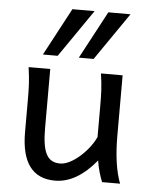

<svg xmlns="http://www.w3.org/2000/svg" viewBox="-55 -826 689 884"><g transform="rotate(5 289.5 -384.5)"><path d="M532.2 0C511.7 -54.7 500.5 -125 500.5 -219.7V-498H400.4C409.2 -438.5 410.2 -406.2 410.2 -341.8V-205.1C384.3 -145.5 306.6 -68.4 249 -68.4C187 -68.4 166 -116.2 166 -227.1V-498H65.9C74.7 -439.5 75.7 -403.8 75.7 -341.8V-197.8C75.7 -58.6 127.9 12.2 231.9 12.2C300.3 12.2 363.3 -25.9 422.4 -97.7C427.2 -61 439.9 -22.5 449.2 0ZM409.7 -781.2 292.5 -561.5H360.8L512.2 -781.2ZM243.7 -781.2 126.5 -561.5H194.8L346.2 -781.2Z"/></g></svg>

Font: Andika
Style: Regular
Weight: 400
Designer: Victor Gaultney, Annie Olsen, Julie Remington, Don Collingsworth, Eric Hays
Foundry: SIL International
Version: Version 1.000